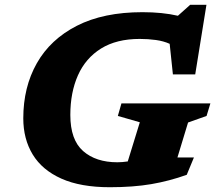

<svg xmlns="http://www.w3.org/2000/svg" viewBox="-20 -771 914 804"><path d="M471.5 -91.5Q491.5 -91.5 515 -95L565.5 -259L473.5 -285.5L488.5 -338H861L845 -285.5L767.5 -258L723 -111.5H792L762 -39Q689.5 -13 613.8 0Q538 13 440 13Q317.5 13 237 -23Q156.5 -59 117 -124Q77.5 -189 77.5 -275.5Q77.5 -406 134.2 -506.2Q191 -606.5 302.2 -663.2Q413.5 -720 576.5 -720Q660.5 -720 725 -705L776.5 -751H844.5L797.5 -459.5H704L690.5 -587.5Q665 -599 632.8 -603.5Q600.5 -608 565 -608Q468 -608 403.2 -567.8Q338.5 -527.5 306.5 -455.8Q274.5 -384 274.5 -289.5Q274.5 -185.5 328 -138.5Q381.5 -91.5 471.5 -91.5Z"/></svg>

Font: Newsreader Caption
Style: Bold Italic
Weight: 700
Italic angle: -17°
Designer: Hugues Gentile
Foundry: Production Type
Version: Version 1.001